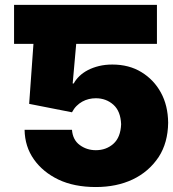

<svg xmlns="http://www.w3.org/2000/svg" viewBox="-20 -747 702 777"><path d="M367.9 9.9Q280.2 9.9 216.6 -20.2Q153.8 -50.4 117.5 -101.6Q80.6 -153.4 79.5 -221.6H271.3Q274.5 -180.8 302.6 -160.2Q331 -139.2 367.9 -139.2Q409.8 -139.2 438.9 -165.1Q468 -191.1 470.2 -244.3Q468 -297.2 438.9 -323.2Q409.4 -349.4 367.9 -349.4Q353.3 -349.4 339.5 -346.1Q325.6 -342.7 313 -335.8Q300.4 -328.8 289.8 -318.2Q279.1 -307.5 271.3 -292.6L98 -326.7L115.4 -569.6H36.9V-727.3H615.1V-569.6H288.4L274.1 -409.1H278.4Q286.9 -425.1 301.5 -439.1Q316.1 -453.1 335.9 -463.4Q355.8 -473.7 380.7 -479.8Q405.5 -485.8 434.7 -485.8Q502.5 -485.8 552.6 -454.9Q602.6 -424.4 631 -372.5Q659.8 -320.3 660.5 -250Q659.4 -169.4 622.5 -112.2Q602.3 -81.7 575.6 -58.8Q549 -35.9 516.5 -20.6Q484 -5.3 446.7 2.3Q409.4 9.9 367.9 9.9Z"/></svg>

Font: Linik Sans Black
Style: Regular
Weight: 900
Designer: Fonts by Rasmus Andersson / Changes by Cristiano Sobral with parts from Marc Monis
Foundry: rsms
Version: Version 3.020; ttfautohint (v1.6)